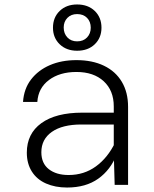

<svg xmlns="http://www.w3.org/2000/svg" viewBox="-20 -827 690 859"><path d="M493 0 489 -142V-351Q489 -422 444 -463.5Q399 -505 322 -505Q247 -505 199 -469Q151 -433 147 -371H83Q87 -430 119 -471.5Q151 -513 203 -535.5Q255 -558 322 -558Q393 -558 445 -533Q497 -508 525 -461Q553 -414 553 -349V0ZM280 12Q227 12 186 -6Q145 -24 122.5 -59.5Q100 -95 100 -144Q100 -229 165 -276Q230 -323 348 -323H501V-270H344Q259 -270 212 -237Q165 -204 165 -146Q165 -96 198.5 -70Q232 -44 287 -44Q356 -44 409 -82.5Q462 -121 495 -189L502 -136Q475 -67 419.5 -27.5Q364 12 280 12ZM325 -600Q277 -600 247 -629Q217 -658 217 -703Q217 -749 247 -778Q277 -807 325 -807Q374 -807 404 -778Q434 -749 434 -703Q434 -658 404 -629Q374 -600 325 -600ZM325 -642Q353 -642 369.5 -659.5Q386 -677 386 -703Q386 -730 369.5 -747Q353 -764 325 -764Q298 -764 281.5 -747Q265 -730 265 -704Q265 -677 281.5 -659.5Q298 -642 325 -642Z"/></svg>

Font: Azeret Mono Thin ExtraLight
Style: Regular
Weight: 250
Version: Version 1.002